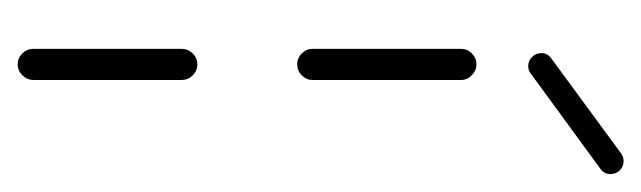

<svg xmlns="http://www.w3.org/2000/svg" viewBox="-274 -451 725 217"><g transform="rotate(90 88.5 -342.5)"><path d="M52.6 0Q45.6 0 40.4 -5.2Q35.2 -10.4 35.2 -17.8V-185.2Q35.2 -192.6 40.4 -197.8Q45.6 -203 52.6 -203Q60 -203 65.2 -197.8Q70.4 -192.6 70.4 -185.2V-17.8Q70.4 -10.7 65.2 -5.4Q60 0 52.6 0ZM52.6 -315.9Q45.6 -315.9 40.4 -321.1Q35.2 -326.3 35.2 -333.3V-501.1Q35.2 -508.1 40.4 -513.3Q45.6 -518.5 52.6 -518.5Q59.6 -518.5 65 -513.3Q70.4 -508.1 70.4 -501.1V-333.3Q70.4 -326.3 65.2 -321.1Q60 -315.9 52.6 -315.9ZM54.8 -577Q48.5 -577 44.3 -581.5Q40 -585.9 40 -591.9Q40 -598.9 46.3 -603.3L153.3 -681.9Q157.4 -684.8 161.9 -684.8Q168.1 -684.8 172.4 -680.6Q176.7 -676.3 176.7 -670Q176.7 -662.6 170.7 -658.5L63.3 -580Q59.6 -577 54.8 -577Z"/></g></svg>

Font: 26F Galaxy Hebrew Light
Style: Regular
Weight: 300
Designer: C₂₉H₂₅N₃O₅
Version: Version 1.000